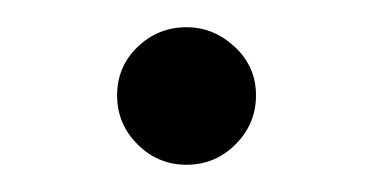

<svg xmlns="http://www.w3.org/2000/svg" viewBox="-20 -305 274 141"><path d="M117 -184Q96 -184 81 -199Q66 -214 66 -235Q66 -256 81 -270.5Q96 -285 117 -285Q137 -285 152.5 -270.5Q168 -256 168 -235Q168 -214 153 -199Q138 -184 117 -184Z"/></svg>

Font: Lil Grotesk
Style: Regular
Weight: 400
Designer: Bastien Sozeau
Foundry: NBR — Bastien Sozeau
Version: Version 4.002; ttfautohint (v1.8.4.7-5d5b)